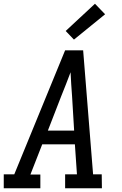

<svg xmlns="http://www.w3.org/2000/svg" viewBox="-30 -1003 650 1023"><path d="M-10 0V-74H46L317 -735H413L466 -74H512L513 0H317V-74H380L369 -234H195L132 -73H185V0ZM225 -307H365L354 -490Q351 -522 349.5 -554Q348 -586 346 -618Q334 -586 321.5 -554Q309 -522 296 -490ZM364 -792 320 -838 476 -983 530 -927Z"/></svg>

Font: Iosevka Etoile
Style: Italic
Weight: 400
Italic angle: -9°
Designer: Belleve Invis
Foundry: Belleve Invis
Version: Version 22.1.2; ttfautohint (v1.8.4)